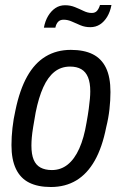

<svg xmlns="http://www.w3.org/2000/svg" viewBox="-20 -738 489 770"><path d="M184 12Q132 12 97 -5.5Q62 -23 44 -60.5Q26 -98 26 -156Q26 -189 30 -225Q34 -261 42 -296Q59 -378 89 -431.5Q119 -485 163 -511.5Q207 -538 264 -538Q317 -538 352 -520.5Q387 -503 405 -466Q423 -429 423 -369Q423 -336 419 -300Q415 -264 406 -228Q390 -147 360 -94Q330 -41 286 -14.5Q242 12 184 12ZM188 -56Q224 -56 251.5 -78Q279 -100 298 -142.5Q317 -185 327 -246Q333 -279 336 -302Q339 -325 340.5 -341.5Q342 -358 342 -372Q342 -406 333 -428Q324 -450 306 -460.5Q288 -471 261 -471Q225 -471 198.5 -450Q172 -429 153.5 -388Q135 -347 123 -287Q117 -253 113 -228.5Q109 -204 107.5 -186.5Q106 -169 106 -154Q106 -119 115 -97.5Q124 -76 142.5 -66Q161 -56 188 -56ZM156 -627Q161 -654 173 -674Q185 -694 202 -705.5Q219 -717 241 -717Q262 -717 280.5 -709.5Q299 -702 315.5 -694Q332 -686 348 -686Q362 -686 369.5 -695Q377 -704 381 -718H427Q422 -691 410 -671Q398 -651 381 -640Q364 -629 342 -629Q321 -629 303 -636.5Q285 -644 268.5 -651.5Q252 -659 235 -659Q221 -659 213 -650.5Q205 -642 202 -627Z"/></svg>

Font: Archivo Condensed
Style: Italic
Weight: 400
Width: 3
Italic angle: -10°
Designer: Hector Gatti
Foundry: Omnibus-Type
Version: Version 2.001